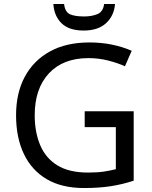

<svg xmlns="http://www.w3.org/2000/svg" viewBox="-20 -938 768 968"><path d="M407 -377H654V-27Q596 -8 537 1Q478 10 403 10Q292 10 216 -34.5Q140 -79 100.5 -161.5Q61 -244 61 -357Q61 -469 105 -551Q149 -633 231.5 -678.5Q314 -724 431 -724Q491 -724 544.5 -713Q598 -702 644 -682L610 -604Q572 -621 524.5 -633Q477 -645 426 -645Q298 -645 226.5 -568Q155 -491 155 -357Q155 -272 182.5 -206.5Q210 -141 269 -104.5Q328 -68 424 -68Q471 -68 504 -73Q537 -78 564 -85V-297H407ZM560 -918Q555 -858 514.5 -821Q474 -784 402 -784Q328 -784 290.5 -820.5Q253 -857 249 -918H303Q308 -877 333 -866Q358 -855 404 -855Q443 -855 471.5 -867Q500 -879 505 -918Z"/></svg>

Font: Noto Sans Khojki
Style: Regular
Weight: 400
Designer: Monotype Design Team
Foundry: Monotype Imaging Inc.
Version: Version 2.003; ttfautohint (v1.8.4.7-5d5b)